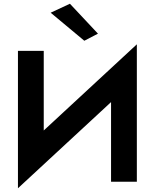

<svg xmlns="http://www.w3.org/2000/svg" viewBox="-20 -972 828 1027"><path d="M707 -549 712 -735 81 -151 76 35ZM214 -700H76V35L214 -114ZM712 -735 574 -582V0H712ZM251 -904 431 -754 504 -792 354 -952Z"/></svg>

Font: Jost SemiBold
Style: Regular
Weight: 600
Version: Version 3.710